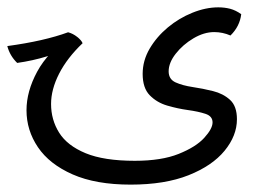

<svg xmlns="http://www.w3.org/2000/svg" viewBox="-38 -355 711 523"><path d="M317.9 147.9Q223.1 147.9 159.9 120.1Q96.7 92.3 65.4 46.1Q34.2 0 34.2 -54.7Q34.2 -106 63.2 -159.7Q92.3 -213.4 156.7 -259.8Q167.5 -258.8 174.3 -252.9Q181.2 -247.1 187 -237.3Q145 -197.3 123 -154.3Q101.1 -111.3 101.1 -71.8Q101.1 -28.8 123 6.3Q145 41.5 195.1 62.3Q245.1 83 329.1 83Q401.9 83 448.7 64.2Q495.6 45.4 518.3 20.5Q541 -4.4 541 -21.5Q541 -38.6 521.7 -44.9Q502.4 -51.3 474.1 -55.2Q445.8 -59.1 417.5 -67.4Q389.2 -75.7 369.9 -95.5Q350.6 -115.2 350.6 -153.8Q350.6 -189.9 369.6 -222.4Q388.7 -254.9 419.2 -280.3Q449.7 -305.7 486.1 -320.3Q522.5 -335 556.6 -335Q573.7 -335 588.9 -331.1Q604 -327.1 619.1 -316.4Q615.2 -283.2 589.8 -258.3Q568.4 -267.6 545.4 -267.6Q517.6 -267.6 488.8 -250.5Q460 -233.4 440.7 -208.7Q421.4 -184.1 421.4 -160.6Q421.4 -139.2 440.2 -130.6Q459 -122.1 486.8 -117.9Q514.6 -113.8 542.2 -106.9Q569.8 -100.1 588.6 -83Q607.4 -65.9 607.4 -30.3Q607.4 14.6 573.7 55.7Q540 96.7 475.6 122.3Q411.1 147.9 317.9 147.9ZM8.8 -183.6Q-11.2 -203.1 -18.1 -229.5Q82.5 -243.2 147.5 -267.1Q160.6 -263.7 172.1 -254.6Q183.6 -245.6 187 -237.3Q128.4 -213.4 89.6 -201.4Q50.8 -189.5 8.8 -183.6Z"/></svg>

Font: Harmattan
Style: Regular
Weight: 400
Designer: George W. Nuss III and SIL International
Foundry: SIL International
Version: Version 4.000